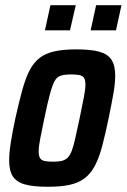

<svg xmlns="http://www.w3.org/2000/svg" viewBox="-20 -707 485 735"><path d="M163 8Q108 8 75.5 -1Q43 -10 29 -32Q15 -54 15 -93Q15 -122 21.5 -162.5Q28 -203 39 -255Q53 -318 65.5 -363Q78 -408 93.5 -438Q109 -468 132 -485.5Q155 -503 189 -510.5Q223 -518 272 -518Q328 -518 360.5 -509Q393 -500 407 -478Q421 -456 421 -417Q421 -388 414 -348Q407 -308 396 -255Q383 -192 371 -147Q359 -102 343 -72Q327 -42 304 -24.5Q281 -7 247 0.5Q213 8 163 8ZM183 -88Q203 -88 216 -91Q229 -94 238.5 -103Q248 -112 255 -130.5Q262 -149 268.5 -179.5Q275 -210 285 -255Q295 -304 301 -334.5Q307 -365 307 -383Q307 -401 301.5 -409Q296 -417 284.5 -419.5Q273 -422 253 -422Q228 -422 213 -417.5Q198 -413 189 -396.5Q180 -380 171 -346.5Q162 -313 150 -255Q140 -207 134 -176.5Q128 -146 128 -127Q128 -110 133.5 -101.5Q139 -93 151.5 -90.5Q164 -88 183 -88ZM327 -591 348 -687H445L424 -591ZM152 -591 173 -687H270L248 -591Z"/></svg>

Font: Saira Condensed SemiBold
Style: Italic
Weight: 600
Width: 3
Italic angle: -12°
Designer: Hector Gatti with collaboration of the Omnibus-Type team
Foundry: Omnibus-Type
Version: Version 1.101